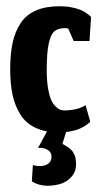

<svg xmlns="http://www.w3.org/2000/svg" viewBox="-20 -417 317 615"><path d="M131.7 178Q154.7 178 174.7 171.7Q194.7 165.3 209.2 149Q223.7 132.7 223.7 108.7Q223.7 102.3 222.8 96.7Q222 91 221.2 86.7Q220.3 82.3 217.8 77.8Q215.3 73.3 214.2 70.7Q213 68 209.2 64.3Q205.3 60.7 204.2 59.3Q203 58 198.2 54.7Q193.3 51.3 192.3 50.8Q191.3 50.3 185.8 47.2Q180.3 44 180 43.7L196 -8H137L102 56.7H113Q124.7 57.7 134.8 64.7Q145 71.7 145 84Q145 99.7 134.5 107.3Q124 115 107.3 115Q96.3 115 85.3 111.7L82 164.3Q105.3 178 131.7 178ZM269 -27.7 254 -80.3Q242 -71.7 223.3 -67.5Q204.7 -63.3 187.7 -63.3Q180 -63.3 173.3 -65.5Q166.7 -67.7 158.3 -75.7Q150 -83.7 144 -96.8Q138 -110 133.8 -134.7Q129.7 -159.3 129.7 -192.3Q129.7 -247.7 136 -277.2Q142.3 -306.7 154.3 -316.8Q166.3 -327 188.7 -327Q192.7 -327 198.7 -325.3L216 -285.7H266.7L271.7 -362.3Q270.7 -363.7 268.5 -366Q266.3 -368.3 257.8 -374.3Q249.3 -380.3 238.8 -385Q228.3 -389.7 210.2 -393.3Q192 -397 171.3 -397Q126.3 -397 95 -383.3Q63.7 -369.7 45.8 -342.5Q28 -315.3 20.3 -279.5Q12.7 -243.7 12.7 -194.3Q12.7 -148 20.3 -112.8Q28 -77.7 45.5 -49.8Q63 -22 94 -7.5Q125 7 168.7 7Q189.3 7 207.3 3.5Q225.3 0 236.2 -5.2Q247 -10.3 254.8 -15.5Q262.7 -20.7 266 -24Z"/></svg>

Font: Jomhuria
Style: Regular
Weight: 400
Designer: Arabic design by Kourosh Beigpour, Latin design by Eben Sorkin, engineering by Lasse Fister and Khaled Hosney
Version: Version 1.0010